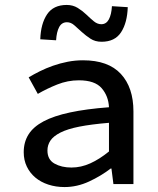

<svg xmlns="http://www.w3.org/2000/svg" viewBox="-20 -745 640 777"><path d="M241 12Q206 12 175.5 2Q145 -8 123 -26.5Q101 -45 88.5 -71Q76 -97 76 -129Q76 -170 95.5 -201Q115 -232 156.5 -254Q198 -276 263.5 -290Q329 -304 421 -311Q419 -356 391.5 -388Q364 -420 299 -420Q254 -420 211.5 -403Q169 -386 133 -365L96 -432Q116 -444 141 -456.5Q166 -469 194.5 -479Q223 -489 253.5 -495Q284 -501 316 -501Q418 -501 469 -446Q520 -391 520 -294V0H439L431 -63H428Q389 -33 340.5 -10.5Q292 12 241 12ZM269 -67Q308 -67 345.5 -84Q383 -101 421 -132V-248Q349 -242 301 -232.5Q253 -223 224.5 -208.5Q196 -194 184 -176Q172 -158 172 -136Q172 -99 200.5 -83Q229 -67 269 -67ZM391 -576Q365 -576 346 -588.5Q327 -601 311 -615.5Q295 -630 281 -642.5Q267 -655 251 -655Q230 -655 219.5 -635.5Q209 -616 207 -582L143 -586Q145 -649 170.5 -687Q196 -725 250 -725Q275 -725 294.5 -713Q314 -701 329.5 -686Q345 -671 359.5 -659Q374 -647 390 -647Q410 -647 420.5 -666.5Q431 -686 433 -720L497 -716Q495 -653 470 -614.5Q445 -576 391 -576Z"/></svg>

Font: SauceCodePro Nerd Font Mono
Style: Regular
Weight: 500
Monospace: yes
Designer: Paul D. Hunt, Teo Tuominen
Foundry: Adobe Systems Incorporated
Version: Version 2.030;PS 1.000;hotconv 16.6.51;makeotf.lib2.5.65220;